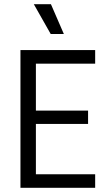

<svg xmlns="http://www.w3.org/2000/svg" viewBox="-20 -900 510 920"><path d="M78 0V-660H152V0ZM105 0V-65H436V0ZM105 -306V-370H402V-306ZM105 -595V-660H436V-595ZM223 -737 142 -880H224L286 -737Z"/></svg>

Font: Bricolage Grotesque SemiCondensed Light
Style: Regular
Weight: 300
Width: 4
Designer: Mathieu Triay
Foundry: Atelier Triay
Version: Version 1.000;gftools[0.9.30]